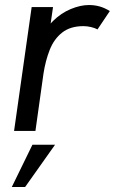

<svg xmlns="http://www.w3.org/2000/svg" viewBox="-20 -521 457 764"><path d="M36 0 106 -493H191L172 -361L147 -363Q160 -407 191.5 -438Q223 -469 261.5 -485Q300 -501 334 -501Q356 -501 376 -495.5Q396 -490 417 -477L368 -404Q357 -410 341.5 -413.5Q326 -417 312 -417Q260 -417 227.5 -391.5Q195 -366 178 -323Q161 -280 153 -228L121 0ZM27 223 109 55H199L80 223Z"/></svg>

Font: Hanken Grotesk
Style: Italic
Weight: 400
Italic angle: -8°
Designer: Alfredo Marco Pradil
Foundry: Hanken Design Co.
Version: Version 3.013